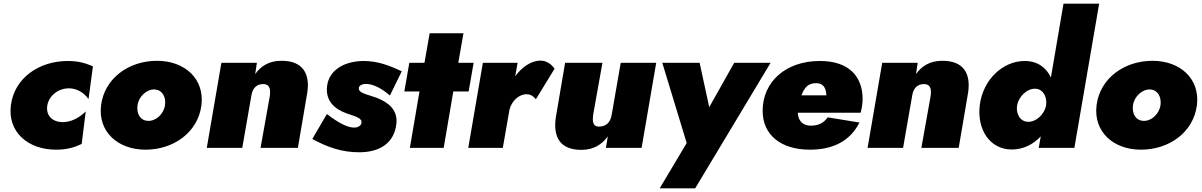

<svg xmlns="http://www.w3.org/2000/svg" viewBox="-20 -800 6506 1039"><path d="M236 -230C245 -281 294 -322 353 -322C392 -322 432 -302 459 -264L483 -441C445 -457 407 -470 347 -470C191 -470 58 -378 39 -231C20 -85 132 10 283 10C344 10 384 -3 422 -21L444 -197C409 -162 363 -138 316 -139C263 -141 227 -175 236 -230Z M527 -231C509 -86 619 10 767 10C920 10 1051 -84 1070 -230C1088 -374 979 -471 830 -471C677 -471 546 -377 527 -231ZM724 -230C731 -278 773 -317 816 -316C858 -314 879 -276 873 -231C866 -183 824 -144 781 -146C739 -147 718 -185 724 -230Z M1440 -280 1390 0H1592L1643 -300C1658 -401 1619 -472 1502 -471C1436 -471 1391 -442 1361 -399L1370 -460H1178L1099 0H1291L1340 -281C1346 -322 1368 -345 1403 -345C1444 -345 1444 -311 1440 -280Z M1749 -183 1670 -48C1750 -4 1831 25 1927 24C2035 23 2113 -25 2125 -130C2133 -207 2081 -246 2018 -271C1969 -289 1916 -296 1922 -326C1925 -338 1941 -346 1960 -346C2002 -346 2052 -317 2090 -283L2154 -414C2089 -445 2024 -470 1947 -470C1846 -469 1762 -424 1750 -335C1740 -254 1791 -209 1857 -186C1910 -168 1940 -160 1936 -135C1935 -122 1919 -111 1903 -110C1867 -106 1815 -132 1749 -183Z M2195 -460 2168 -305H2250L2198 0H2381L2433 -305H2516L2543 -460H2460L2488 -620H2305L2277 -460Z M2880 -263 2981 -428C2965 -452 2938 -472 2904 -472C2855 -472 2804 -437 2768 -387L2781 -460H2593L2514 0H2701L2737 -206C2748 -253 2789 -291 2830 -290C2853 -290 2868 -277 2880 -263Z M3190 -180 3240 -460H3038L2987 -160C2974 -58 3010 11 3127 11C3193 11 3238 -19 3269 -62L3259 0H3452L3531 -460H3339L3290 -178C3282 -133 3256 -115 3221 -115C3185 -115 3186 -149 3190 -180Z M4150 -460H3953L3818 -220L3766 -460H3564L3696 -26L3550 219H3742Z M4362 10C4490 10 4581 -38 4631 -137L4459 -165C4438 -135 4410 -120 4367 -120C4325 -120 4299 -146 4297 -190H4637C4644 -214 4648 -241 4648 -264C4648 -389 4571 -470 4417 -470C4231 -470 4107 -357 4107 -200C4107 -70 4206 10 4362 10ZM4397 -350C4434 -350 4450 -326 4452 -284H4317C4334 -330 4356 -350 4397 -350Z M5016 -280 4966 0H5168L5219 -300C5234 -401 5195 -472 5078 -471C5012 -471 4967 -442 4937 -399L4946 -460H4754L4675 0H4867L4916 -281C4922 -322 4944 -345 4979 -345C5020 -345 5020 -311 5016 -280Z M5282 -231C5266 -98 5337 9 5455 9C5517 9 5571 -18 5612 -62L5601 0H5794L5928 -780H5735L5667 -381C5641 -435 5594 -470 5525 -470C5407 -470 5299 -369 5282 -231ZM5484 -230C5492 -276 5536 -321 5583 -320C5625 -318 5647 -276 5641 -231C5633 -182 5587 -139 5543 -141C5498 -142 5477 -187 5484 -230Z M5914 -231C5896 -86 6006 10 6154 10C6307 10 6438 -84 6457 -230C6475 -374 6366 -471 6217 -471C6064 -471 5933 -377 5914 -231ZM6111 -230C6118 -278 6160 -317 6203 -316C6245 -314 6266 -276 6260 -231C6253 -183 6211 -144 6168 -146C6126 -147 6105 -185 6111 -230Z"/></svg>

Font: Jost* Black
Style: Italic
Weight: 900
Italic angle: -10°
Version: Version 3.7